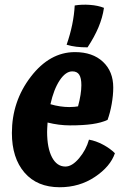

<svg xmlns="http://www.w3.org/2000/svg" viewBox="-20 -770 539 807"><path d="M192 -332Q212 -326 232.5 -323Q253 -320 271 -320Q282 -320 293 -321Q304 -322 308 -323Q315 -349 318.5 -371.5Q322 -394 322 -412Q322 -442 313 -456Q304 -470 284 -470Q256 -470 231 -432.5Q206 -395 192 -332ZM354 -183Q383 -178 413 -162Q443 -146 463 -126Q444 -70 379 -26.5Q314 17 231 17Q136 17 83 -44.5Q30 -106 30 -211Q30 -344 109.5 -447.5Q189 -551 295 -551Q369 -551 412.5 -510.5Q456 -470 456 -402Q456 -370 449.5 -333Q443 -296 432 -266Q406 -254 368 -248.5Q330 -243 274 -243Q251 -243 227.5 -246Q204 -249 180 -255Q179 -239 178.5 -231Q178 -223 178 -216Q178 -148 198.5 -109Q219 -70 255 -70Q283 -70 312.5 -105Q342 -140 354 -183ZM417 -737Q411 -696 394 -655.5Q377 -615 348 -571Q322 -571 301 -573.5Q280 -576 260 -582Q275 -625 283.5 -666.5Q292 -708 294 -747Q324 -752 358 -749.5Q392 -747 417 -737Z"/></svg>

Font: Atma SemiBold
Style: Regular
Weight: 600
Designer: Gregori Vincens, Jeremie Hornus, Riccardo Olocco, Yoann Minet.
Foundry: black foundry
Version: Version 1.102;PS 1.100;hotconv 1.0.86;makeotf.lib2.5.63406